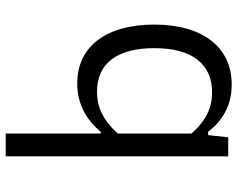

<svg xmlns="http://www.w3.org/2000/svg" viewBox="-98 -706 817 660"><g transform="rotate(-90 310.0 -376.5)"><path d="M555 -254C555 -418.5 480.5 -519 353 -519C278.5 -519 225.5 -485 186 -438H180.5V-765H102V0H167.5L175 -69H186.5C222.5 -22.5 273.5 12 349 12C475 12 555 -85 555 -254ZM180.5 -126.5V-379.5C228.5 -432.5 274 -451 323.5 -451C421 -451 474 -383 474 -254C474 -121.5 417.5 -55.5 322 -55.5C272 -55.5 226.5 -73.5 180.5 -126.5Z"/></g></svg>

Font: Monaspace Neon Light
Style: Regular
Weight: 300
Designer: Riley Cran & the Lettermatic Team
Foundry: Lettermatic
Version: Version 1.200 (Monaspace Neon)